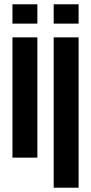

<svg xmlns="http://www.w3.org/2000/svg" viewBox="-20 -734 424 894"><path d="M38 0V-560H154V0ZM38 -624V-714H154V-624ZM230 140V-560H346V140ZM230 -624V-714H346V-624Z"/></svg>

Font: Tektur Condensed Medium
Style: Regular
Weight: 500
Width: 3
Designer: Adam Jagosz
Foundry: Adam Jagosz
Version: Version 1.005;gftools[0.9.30]